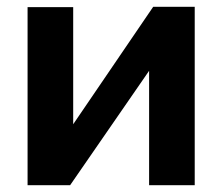

<svg xmlns="http://www.w3.org/2000/svg" viewBox="-20 -544 653 564"><path d="M61 0V-523H195V-179L430 -524H552V0H418V-336L186 0Z"/></svg>

Font: Raleway
Style: Bold
Weight: 700
Designer: Matt McInerney, Pablo Impallari, Rodrigo Fuenzalida
Foundry: Matt McInerney, Pablo Impallari, Rodrigo Fuenzalida
Version: Version 4.026